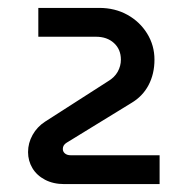

<svg xmlns="http://www.w3.org/2000/svg" viewBox="-20 -720 476 486"><path d="M143 -254Q115 -254 94 -265Q73 -276 62 -294.5Q51 -313 51 -335Q51 -358 62.5 -378.5Q74 -399 94 -412L253 -514Q270 -524 278 -538.5Q286 -553 286 -569Q286 -595 268.5 -611Q251 -627 223 -627H77V-700H231Q271 -700 302.5 -682.5Q334 -665 352.5 -635Q371 -605 371 -569Q371 -533 356 -504.5Q341 -476 312 -459L149 -359Q139 -353 139 -343Q139 -336 144.5 -331.5Q150 -327 159 -327H384V-254Z"/></svg>

Font: MuseoModerno SemiBold Medium
Style: Regular
Weight: 500
Version: Version 1.001